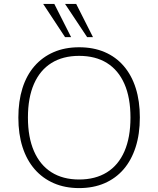

<svg xmlns="http://www.w3.org/2000/svg" viewBox="-20 -955 810 983"><path d="M385 8Q313 8 255.5 -17Q198 -42 157.5 -88.5Q117 -135 95.5 -201.5Q74 -268 74 -353Q74 -437 95 -503.5Q116 -570 156.5 -616.5Q197 -663 254.5 -688Q312 -713 385 -713Q458 -713 515.5 -688.5Q573 -664 613.5 -617Q654 -570 675 -503.5Q696 -437 696 -354Q696 -269 674.5 -202Q653 -135 613 -88.5Q573 -42 515.5 -17Q458 8 385 8ZM385 -36Q468 -36 527 -72.5Q586 -109 617 -180Q648 -251 648 -353Q648 -455 617 -525.5Q586 -596 527.5 -632.5Q469 -669 385 -669Q302 -669 243.5 -632.5Q185 -596 154 -525.5Q123 -455 123 -353Q123 -252 154 -181Q185 -110 243.5 -73Q302 -36 385 -36ZM426 -765 313 -935H370L456 -765ZM313 -765 201 -935H258L344 -765Z"/></svg>

Font: Nunito Sans 10pt ExtraLight
Style: Regular
Weight: 250
Designer: Vernon Adams
Foundry: Vernon Adams
Version: Version 3.101;gftools[0.9.27]